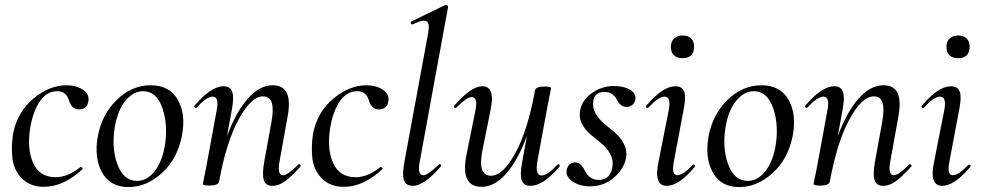

<svg xmlns="http://www.w3.org/2000/svg" viewBox="-20 -745 3982 779"><path d="M158 13Q103 13 69.5 -20.5Q36 -54 30.5 -102Q25 -150 33 -202Q50 -290 115 -344.5Q180 -399 250 -399Q288 -399 315 -382Q342 -365 339 -337Q335 -301 300 -301Q271 -301 260 -337Q249 -375 213 -375Q171 -375 143.5 -336.5Q116 -298 104 -234Q88 -146 113.5 -86Q139 -26 206 -26Q255 -26 306 -67Q309 -69 313 -65Q317 -61 314 -58Q237 13 158 13Z M501 14Q427 14 394 -45.5Q361 -105 377 -193Q394 -282 454.5 -340.5Q515 -399 591 -399Q668 -399 701.5 -340Q735 -281 718 -193Q699 -99 636.5 -42.5Q574 14 501 14ZM536 -11Q575 -11 605.5 -48Q636 -85 648 -149Q663 -234 639.5 -304.5Q616 -375 560 -375Q522 -375 490.5 -338Q459 -301 447 -236Q431 -150 455.5 -80.5Q480 -11 536 -11Z M1190 -77Q1194 -81 1198 -77Q1202 -73 1199 -69Q1163 -29 1137 -10Q1111 9 1085 9Q1058 9 1050.5 -14Q1043 -37 1052 -89L1081 -248Q1101 -354 1048 -354Q999 -354 948.5 -261Q898 -168 869 -9Q866 8 829 8Q803 8 803 1Q803 -1 805.5 -12Q808 -23 811.5 -41Q815 -59 818 -74L859 -297Q870 -353 843 -353Q819 -353 778 -309Q774 -305 770 -309Q766 -313 770 -317Q836 -395 887 -395Q914 -395 922 -373Q930 -351 921 -302L901 -192Q937 -290 985 -344.5Q1033 -399 1086 -399Q1129 -399 1144 -367Q1159 -335 1146 -267L1114 -89Q1104 -34 1129 -34Q1147 -34 1190 -77Z M1375 13Q1320 13 1286.5 -20.5Q1253 -54 1247.5 -102Q1242 -150 1250 -202Q1267 -290 1332 -344.5Q1397 -399 1467 -399Q1505 -399 1532 -382Q1559 -365 1556 -337Q1552 -301 1517 -301Q1488 -301 1477 -337Q1466 -375 1430 -375Q1388 -375 1360.5 -336.5Q1333 -298 1321 -234Q1305 -146 1330.5 -86Q1356 -26 1423 -26Q1472 -26 1523 -67Q1526 -69 1530 -65Q1534 -61 1531 -58Q1454 13 1375 13Z M1655 9Q1627 9 1619 -14Q1611 -37 1621 -89L1717 -610Q1725 -650 1711 -658.5Q1697 -667 1654 -646Q1651 -645 1648.5 -647.5Q1646 -650 1646 -653.5Q1646 -657 1649 -658L1787 -725Q1791 -726 1795 -722.5Q1799 -719 1798 -717L1683 -89Q1672 -34 1698 -34Q1715 -34 1760 -77Q1764 -81 1768 -77Q1772 -73 1768 -69Q1701 9 1655 9Z M2242 -77Q2244 -79 2247 -78Q2250 -77 2251 -74Q2252 -71 2250 -69Q2184 9 2132 9Q2105 9 2097 -13Q2089 -35 2098 -84L2118 -194Q2082 -96 2034.5 -41.5Q1987 13 1934 13Q1846 13 1873 -119L1909 -297Q1920 -351 1893 -351Q1874 -351 1832 -309Q1828 -305 1824 -309Q1820 -313 1824 -317Q1891 -395 1937 -395Q1991 -395 1970 -297L1938 -138Q1916 -32 1972 -32Q2021 -32 2071 -124Q2121 -216 2150 -374V-377Q2153 -394 2190 -394Q2216 -394 2216 -387Q2216 -385 2213.5 -374Q2211 -363 2207.5 -345Q2204 -327 2201 -312L2160 -89Q2151 -33 2177 -33Q2201 -33 2242 -77Z M2374 11Q2333 11 2304 -8Q2275 -27 2279 -54Q2285 -86 2315 -86Q2328 -86 2338 -75Q2348 -64 2354 -50.5Q2360 -37 2374.5 -26Q2389 -15 2410 -15Q2457 -15 2465 -69Q2469 -98 2455 -122Q2441 -146 2419 -164Q2397 -182 2375.5 -200Q2354 -218 2341 -243Q2328 -268 2334 -297Q2341 -339 2381.5 -367.5Q2422 -396 2471 -396Q2511 -396 2536 -381Q2561 -366 2558 -343Q2556 -328 2545.5 -319.5Q2535 -311 2523 -311Q2508 -311 2497.5 -320.5Q2487 -330 2482 -341.5Q2477 -353 2464.5 -362.5Q2452 -372 2433 -372Q2392 -372 2387 -335Q2383 -308 2396.5 -284.5Q2410 -261 2432.5 -242.5Q2455 -224 2477 -205Q2499 -186 2512 -160Q2525 -134 2520 -104Q2512 -60 2471 -24.5Q2430 11 2374 11Z M2750 -509Q2702 -509 2702 -556Q2702 -577 2715 -589Q2728 -601 2750 -601Q2772 -601 2784 -589Q2796 -577 2796 -556Q2796 -509 2750 -509ZM2685 9Q2631 9 2652 -89L2693 -297Q2704 -353 2676 -353Q2652 -353 2611 -309Q2607 -305 2603 -309Q2599 -313 2603 -317Q2669 -395 2720 -395Q2748 -395 2756 -373Q2764 -351 2754 -302L2714 -89Q2703 -34 2728 -34Q2751 -34 2791 -76Q2793 -78 2796 -77Q2799 -76 2800 -73Q2801 -70 2799 -68Q2734 9 2685 9Z M2979 14Q2905 14 2872 -45.5Q2839 -105 2855 -193Q2872 -282 2932.5 -340.5Q2993 -399 3069 -399Q3146 -399 3179.5 -340Q3213 -281 3196 -193Q3177 -99 3114.5 -42.5Q3052 14 2979 14ZM3014 -11Q3053 -11 3083.5 -48Q3114 -85 3126 -149Q3141 -234 3117.5 -304.5Q3094 -375 3038 -375Q3000 -375 2968.5 -338Q2937 -301 2925 -236Q2909 -150 2933.5 -80.5Q2958 -11 3014 -11Z M3668 -77Q3672 -81 3676 -77Q3680 -73 3677 -69Q3641 -29 3615 -10Q3589 9 3563 9Q3536 9 3528.5 -14Q3521 -37 3530 -89L3559 -248Q3579 -354 3526 -354Q3477 -354 3426.5 -261Q3376 -168 3347 -9Q3344 8 3307 8Q3281 8 3281 1Q3281 -1 3283.5 -12Q3286 -23 3289.5 -41Q3293 -59 3296 -74L3337 -297Q3348 -353 3321 -353Q3297 -353 3256 -309Q3252 -305 3248 -309Q3244 -313 3248 -317Q3314 -395 3365 -395Q3392 -395 3400 -373Q3408 -351 3399 -302L3379 -192Q3415 -290 3463 -344.5Q3511 -399 3564 -399Q3607 -399 3622 -367Q3637 -335 3624 -267L3592 -89Q3582 -34 3607 -34Q3625 -34 3668 -77Z M3868 -509Q3820 -509 3820 -556Q3820 -577 3833 -589Q3846 -601 3868 -601Q3890 -601 3902 -589Q3914 -577 3914 -556Q3914 -509 3868 -509ZM3803 9Q3749 9 3770 -89L3811 -297Q3822 -353 3794 -353Q3770 -353 3729 -309Q3725 -305 3721 -309Q3717 -313 3721 -317Q3787 -395 3838 -395Q3866 -395 3874 -373Q3882 -351 3872 -302L3832 -89Q3821 -34 3846 -34Q3869 -34 3909 -76Q3911 -78 3914 -77Q3917 -76 3918 -73Q3919 -70 3917 -68Q3852 9 3803 9Z"/></svg>

Font: Cormorant Infant Book
Style: Italic
Weight: 500
Italic angle: -10°
Designer: Christian Thalmann (Catharsis Fonts)
Version: Version 1.000;PS 002.000;hotconv 1.0.88;makeotf.lib2.5.64775